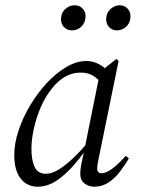

<svg xmlns="http://www.w3.org/2000/svg" viewBox="-20 -695 537 727"><path d="M122 12Q98 12 78 -0.5Q58 -13 46 -39.5Q34 -66 34 -108Q34 -152 50.5 -201.5Q67 -251 95 -297.5Q123 -344 158 -381.5Q193 -419 231.5 -441.5Q270 -464 307 -464Q325 -464 342.5 -457.5Q360 -451 375.5 -438Q391 -425 402 -407L376 -368Q363 -385 341 -402.5Q319 -420 285 -420Q264 -420 245 -413Q226 -406 209.5 -393Q193 -380 179 -363Q153 -332 135 -290.5Q117 -249 108 -207Q99 -165 99 -132Q99 -89 111 -63Q123 -37 154 -37Q174 -37 198 -50.5Q222 -64 253.5 -93Q285 -122 324 -169L332 -164H330Q298 -115 264 -75Q230 -35 195 -11.5Q160 12 122 12ZM337 12Q316 12 300 -0.5Q284 -13 284 -36Q284 -42 284.5 -50Q285 -58 288.5 -76.5Q292 -95 300 -130L301 -135L359 -423L364 -427L421 -472L429 -464L355 -102Q352 -86 350 -76Q348 -66 348 -55Q348 -48 352.5 -43.5Q357 -39 364 -39Q382 -39 406 -57Q430 -75 456 -105L468 -95Q453 -70 434 -45Q415 -20 391 -4Q367 12 337 12ZM252 -580Q236 -580 223.5 -591.5Q211 -603 211 -622Q211 -646 227 -660.5Q243 -675 262 -675Q281 -675 292.5 -663Q304 -651 304 -634Q304 -610 289 -595Q274 -580 252 -580ZM422 -580Q406 -580 394 -591.5Q382 -603 382 -622Q382 -646 398 -660.5Q414 -675 433 -675Q451 -675 462.5 -663Q474 -651 474 -634Q474 -610 459 -595Q444 -580 422 -580Z"/></svg>

Font: Source Serif 4 60pt
Style: Italic
Weight: 400
Italic angle: -12°
Version: Version 4.004;hotconv 1.0.116;makeotfexe 2.5.65601